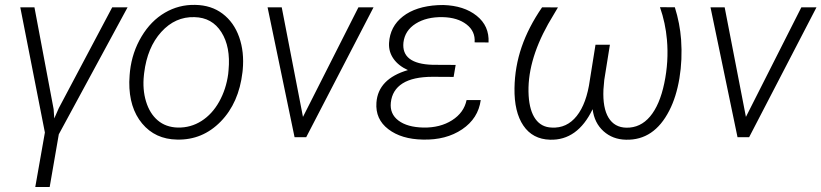

<svg xmlns="http://www.w3.org/2000/svg" viewBox="-20 -558 3341 781"><path d="M436.5 -528.3H499L219.2 -11.7L182.1 202.6H123.5L162.6 -19L62.5 -528.3H120.1L198.2 -113.8L200.7 -76.2L219.2 -118.2Z M504.9 0ZM508.8 -269Q517.6 -345.7 555.7 -409.4Q593.8 -473.1 650.6 -506.3Q707.5 -539.6 773.9 -538.1Q839.4 -537.1 885.5 -502.2Q931.6 -467.3 952.9 -407Q974.1 -346.7 967.3 -273.4L966.3 -264.2Q951.7 -139.2 877.7 -63.5Q803.7 12.2 700.2 9.8Q611.3 8.3 558.1 -55.7Q504.9 -119.6 505.9 -224.6L507.3 -252.4ZM565.4 -252.4Q559.1 -194.3 574 -145.3Q588.9 -96.2 621.6 -68.4Q654.3 -40.5 703.1 -39.1Q755.9 -38.1 799.6 -65.9Q843.3 -93.8 871.6 -144.5Q899.9 -195.3 908.2 -256.8L909.7 -272.9Q918.5 -367.2 880.6 -427Q842.8 -486.8 771 -488.3Q692.9 -490.7 636 -428Q579.1 -365.2 566.4 -261.2Z M1068.4 0ZM1212.4 -82.5 1438 -528.3H1499.5L1225.6 0H1178.2L1068.4 -528.3H1126Z M1511.2 -140.6Q1518.1 -237.3 1639.2 -272.9Q1600.6 -290.5 1580.6 -319.1Q1560.5 -347.7 1562.5 -383.3Q1566.4 -450.2 1618.9 -491.2Q1671.4 -532.2 1761.2 -537.1L1783.2 -537.6Q1867.2 -535.2 1918.9 -493.9Q1970.7 -452.6 1967.3 -385.3L1910.6 -385.7Q1914.1 -430.7 1877.7 -458.7Q1841.3 -486.8 1781.2 -488.3Q1715.3 -489.7 1671.1 -461.9Q1627 -434.1 1621.1 -385.3Q1611.8 -298.3 1739.7 -294.4L1833.5 -293.9L1825.2 -245.1L1740.2 -245.6Q1660.2 -245.6 1617.7 -218.8Q1575.2 -191.9 1569.8 -140.6Q1564.9 -94.7 1600.8 -67.6Q1636.7 -40.5 1702.6 -39.1Q1770.5 -38.1 1818.8 -68.8Q1867.2 -99.6 1877.9 -150.9H1935.5Q1925.3 -76.2 1859.9 -32Q1794.4 12.2 1700.2 9.8Q1612.8 8.3 1559.6 -32.5Q1506.3 -73.2 1511.2 -140.6Z M2249.5 -527.8 2209.5 -460Q2122.1 -303.2 2130.4 -168.5Q2134.3 -106.9 2158.2 -73.7Q2182.1 -40.5 2224.1 -39.1Q2285.6 -35.6 2325.9 -86.2Q2366.2 -136.7 2379.4 -232.9L2402.3 -376H2460.9L2438 -232.9L2434.6 -193.8Q2431.2 -119.1 2455.3 -79.3Q2479.5 -39.6 2527.8 -38.6Q2585 -37.6 2624.3 -84.2Q2663.6 -130.9 2682.1 -219.5Q2700.7 -308.1 2692.9 -396.5Q2687 -464.4 2664.6 -528.8L2725.1 -528.3Q2745.6 -462.9 2750.5 -397Q2756.3 -315.4 2743.7 -239.5Q2731 -163.6 2702.6 -108.4Q2640.6 13.2 2526.4 10.3Q2472.2 9.3 2434.8 -24.4Q2397.5 -58.1 2390.6 -113.8Q2329.1 13.7 2217.3 10.3Q2146.5 8.3 2108.9 -47.1Q2071.3 -102.5 2072.8 -199.7Q2074.2 -286.1 2101.8 -366.7Q2129.4 -447.3 2185.1 -528.3Z M2870.1 0ZM3014.2 -82.5 3239.7 -528.3H3301.3L3027.3 0H2980L2870.1 -528.3H2927.7Z"/></svg>

Font: Roboto Light
Style: Italic
Weight: 300
Italic angle: -12°
Designer: Google
Version: Version 2.134; 2016; ttfautohint (v1.6)